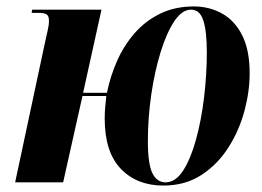

<svg xmlns="http://www.w3.org/2000/svg" viewBox="-20 -566 812 596"><path d="M487 10Q405 10 355 -42Q305 -94 305 -198Q305 -215 306.5 -233Q308 -251 310 -268H236L176 0H27L119 -431Q124 -455 128 -471.5Q132 -488 132 -502Q132 -516 125 -521Q118 -526 99 -526H78L80 -536H295L238 -278H312Q322 -328 343 -376Q364 -424 397.5 -462.5Q431 -501 477 -523.5Q523 -546 582 -546Q629 -546 668.5 -524.5Q708 -503 731.5 -457Q755 -411 755 -338Q755 -283 739 -222.5Q723 -162 689.5 -109Q656 -56 605.5 -23Q555 10 487 10ZM494 0Q525 0 548.5 -36.5Q572 -73 588.5 -133Q605 -193 613.5 -264Q622 -335 622 -403Q622 -470 611 -503Q600 -536 573 -536Q545 -536 521 -500Q497 -464 478.5 -404Q460 -344 449.5 -272Q439 -200 439 -128Q439 -57 453 -28.5Q467 0 494 0Z"/></svg>

Font: Noto Serif Display ExtraCondensed ExtraBold
Style: Italic
Weight: 800
Width: 2
Italic angle: -12°
Designer: Monotype Design Team
Foundry: Monotype Imaging Inc.
Version: Version 2.009